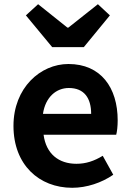

<svg xmlns="http://www.w3.org/2000/svg" viewBox="-20 -878 621 912"><path d="M323 14C392 14 463 -10 518 -48L468 -138C427 -113 388 -100 343 -100C259 -100 199 -147 187 -238H532C536 -252 539 -279 539 -306C539 -462 459 -574 305 -574C172 -574 44 -461 44 -280C44 -95 166 14 323 14ZM184 -337C196 -418 248 -460 307 -460C380 -460 413 -412 413 -337ZM228 -654H378L502 -805L445 -858L305 -747H300L161 -858L103 -805Z"/></svg>

Font: Noto Sans Mono CJK SC
Style: Bold
Weight: 700
Designer: Ryoko NISHIZUKA 西塚涼子 (kana, bopomofo & ideographs); Paul D. Hunt (Latin, Greek & Cyrillic); Sandoll Communications 산돌커뮤니
Foundry: Adobe
Version: Version 2.004;hotconv 1.0.118;makeotfexe 2.5.65603